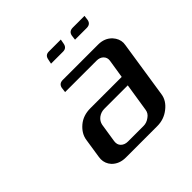

<svg xmlns="http://www.w3.org/2000/svg" viewBox="-118 -504 602 602"><g transform="rotate(-45 182.5 -203.0)"><path d="M53.2 -52.2Q53.2 -55.2 54.2 -62L64 -126Q67.4 -150.9 89.8 -169.9Q111.3 -188 143.1 -188H282.2L292 -250Q293.9 -262.7 285.2 -271.5Q276.9 -279.8 262.2 -279.8H123L125 -295.9Q127.9 -312 145 -312H301.8Q330.1 -312 347.7 -293.5Q361.8 -277.8 361.8 -259.3Q361.8 -255.9 360.8 -250L332 -62Q328.6 -36.6 304.7 -18.1Q281.7 0 252 0H112.8Q84 0 66.4 -18.1Q53.2 -32.7 53.2 -52.2ZM123 -62Q121.1 -47.9 129.4 -39.6Q138.2 -30.8 152.8 -30.8H222.2Q235.8 -30.8 248 -40Q260.3 -48.3 262.2 -62L276.9 -155.8H172.9Q158.2 -155.8 146.5 -147Q135.3 -138.2 132.8 -125ZM154.8 -374 158.2 -390.1Q161.1 -405.8 176.8 -405.8H230L227.1 -390.1Q224.1 -374 208 -374ZM261.2 -374 263.2 -390.1Q266.1 -405.8 283.2 -405.8H335L333 -390.1Q330.1 -374 313 -374Z"/></g></svg>

Font: Hhenum
Style: Italic
Weight: 400
Designer: T. Christopher White
Version: Version 1.0